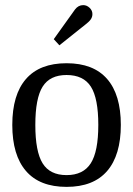

<svg xmlns="http://www.w3.org/2000/svg" viewBox="-20 -723 520 750"><path d="M28 -235Q28 -353 81.5 -414.5Q135 -476 240 -476Q345 -476 398.5 -414.5Q452 -353 452 -235Q452 -117 398.5 -55Q345 7 240 7Q135 7 81.5 -55Q28 -117 28 -235ZM364 -235Q364 -339 335 -384.5Q306 -430 240 -430Q175 -430 146.5 -384.5Q118 -339 118 -235Q118 -131 146.5 -85Q175 -39 240 -39Q305 -39 334.5 -85Q364 -131 364 -235ZM273 -686Q286 -703 305 -703Q319 -703 330 -692.5Q341 -682 341 -668Q341 -657 335 -648Q329 -639 316 -629L212 -546L190 -570Z"/></svg>

Font: Caladea
Style: Regular
Weight: 400
Designer: Carolina Giovagnoli and Andres Torresi
Foundry: Carolina Giovagnoli & Andres Torresi
Version: Version 1.001